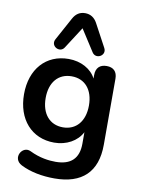

<svg xmlns="http://www.w3.org/2000/svg" viewBox="-102 -842 809 1101"><g transform="rotate(10 302.0 -292.0)"><path d="M374 -729C358 -759 334 -774 303 -774C272 -774 249 -759 233 -729L161 -597C138 -555 198 -522 222 -560L303 -686L384 -560C408 -522 468 -555 445 -597ZM293 190C453 190 539 110 539 -49V-434C539 -475 517 -497 477 -497C438 -497 415 -475 415 -434V-413C388 -466 327 -499 256 -499C124 -499 38 -402 38 -256C38 -110 124 -12 256 -12C327 -12 389 -46 417 -101V-34C417 52 372 95 283 95C245 95 191 89 132 60C81 35 34 117 97 149C152 177 221 190 293 190ZM290 -107C213 -107 164 -164 164 -256C164 -348 213 -404 290 -404C367 -404 416 -348 416 -256C416 -164 367 -107 290 -107Z"/></g></svg>

Font: Nunito
Style: Bold
Weight: 700
Designer: Vernon Adams
Foundry: Vernon Adams
Version: Version 3.602